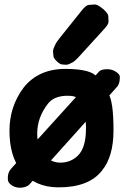

<svg xmlns="http://www.w3.org/2000/svg" viewBox="-20 -824 573 869"><path d="M112.8 11.2 510.3 -431.6Q522 -444.8 522.5 -474.1Q523.4 -488.8 500 -502Q483.9 -511.2 463.9 -510.7Q438 -510.3 429.2 -501L30.8 -61Q12.2 -40.5 16.1 -7.8Q18.1 6.3 38.6 18.1Q57.1 27.3 77.1 25.4Q102.5 22.5 112.8 11.2ZM281.7 -390.6Q323.2 -391.6 334.5 -375.5Q345.7 -359.4 356.7 -343.3Q367.7 -327.1 369.1 -251Q369.1 -245.6 369.1 -239.7Q368.7 -155.8 333 -120.1Q300.3 -87.9 252.9 -87.9Q212.9 -87.9 180.7 -120.1Q148.4 -152.3 148.4 -220.7Q148.9 -293 196.8 -354.5Q224.1 -389.2 281.7 -390.6ZM86.4 -426.8Q22.9 -341.8 22.9 -231.9Q22.9 -115.2 77.1 -49.8Q138.7 23.4 242.2 23.9Q381.8 24.9 441.4 -51.8Q493.2 -114.7 493.7 -231.9Q494.1 -366.7 469.2 -402.8Q444.3 -439 419.2 -475.1Q394 -511.2 279.3 -512.2Q154.3 -513.2 86.4 -426.8ZM443.8 -785.6Q420.4 -804.7 407.7 -803.7Q395 -802.7 382.1 -801.8Q369.1 -800.8 350.6 -777.3L249 -650.4Q234.4 -631.8 230.7 -623.3Q227.1 -614.7 223.1 -606Q219.2 -597.2 220.2 -588.1Q221.2 -579.1 221.9 -569.8Q222.7 -560.5 236.8 -546.9Q251 -533.2 259.5 -532.5Q268.1 -531.7 276.6 -531Q285.2 -530.3 293.2 -534.2Q301.3 -538.1 309.1 -542Q316.9 -545.9 331.5 -561Q334 -564 336.9 -566.9L452.6 -693.8Q471.7 -714.4 471.2 -726.6Q470.7 -738.8 470.2 -750.7Q469.7 -762.7 449.2 -781.2Q446.8 -783.2 443.8 -785.6Z"/></svg>

Font: Comic Relief
Style: Bold
Weight: 700
Designer: Jeff Davis
Foundry: Loudifier
Version: Version 1.200; ttfautohint (v1.8.4.7-5d5b)